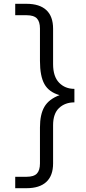

<svg xmlns="http://www.w3.org/2000/svg" viewBox="-20 -829 451 1009"><path d="M119 160H60V100H120Q158 100 174 83Q190 66 190 30V-159Q190 -228 213.5 -268Q237 -308 293 -329Q237 -345 213.5 -387Q190 -429 190 -509V-679Q190 -715 174 -732Q158 -749 120 -749H60V-809H119Q188 -809 223.5 -776Q259 -743 259 -678V-492Q259 -427 290.5 -394.5Q322 -362 371 -362V-291Q322 -291 290.5 -261.5Q259 -232 259 -171V30Q259 94 223.5 127Q188 160 119 160Z"/></svg>

Font: Madhuban Light
Style: Regular
Weight: 300
Designer: jaikishan Patel
Foundry: MagicType
Version: Version 1.000